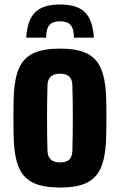

<svg xmlns="http://www.w3.org/2000/svg" viewBox="-20 -827 535 857"><path d="M248 10Q175 10 131 -10Q87 -30 66.5 -74Q46 -118 42 -191Q41 -208 40.5 -237Q40 -266 40 -299Q40 -332 40.5 -361.5Q41 -391 42 -410Q46 -482 66.5 -526Q87 -570 130.5 -590Q174 -610 248 -610Q323 -610 366 -589.5Q409 -569 429 -525Q449 -481 453 -410Q454 -393 454.5 -364Q455 -335 455 -302Q455 -269 454.5 -239.5Q454 -210 453 -191Q449 -120 429 -75.5Q409 -31 366 -10.5Q323 10 248 10ZM248 -102Q277 -102 289.5 -115Q302 -128 303 -153Q305 -222 305 -300.5Q305 -379 303 -448Q302 -472 289.5 -485Q277 -498 248 -498Q194 -498 192 -448Q190 -379 190 -300Q190 -221 192 -153Q194 -102 248 -102ZM97 -659H186Q186 -698 200.5 -715Q215 -732 248 -732Q281 -732 295.5 -715Q310 -698 310 -659H399Q394 -738 359 -772.5Q324 -807 248 -807Q172 -807 137 -772.5Q102 -738 97 -659Z"/></svg>

Font: Big Shoulders Display Black
Style: Regular
Weight: 900
Designer: Patric King
Foundry: XO Type Co
Version: Version 1.000; ttfautohint (v1.8.2)